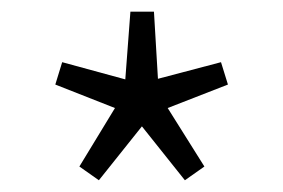

<svg xmlns="http://www.w3.org/2000/svg" viewBox="-20 -809 482 327"><path d="M148.4 -502 115.2 -525.4 175.8 -625 74.2 -665 85.9 -703.1 193.4 -673.8 202.1 -789.1H242.2L249 -674.8L356.4 -703.1L368.2 -665L265.6 -625L328.1 -525.4L294.9 -502L221.7 -593.8Z"/></svg>

Font: Bpmf Zihi Sans Light
Style: Light
Weight: 300
Foundry: But Ko
Version: Version 1.320